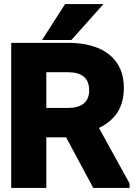

<svg xmlns="http://www.w3.org/2000/svg" viewBox="-20 -921 678 941"><path d="M35 0H207V-248H304L437 0H615V-22L465 -294C537 -329 587 -386 587 -491C587 -526 581 -558 568 -586C528 -672 435 -711 313 -711H35ZM186 -725H330L487 -901H299ZM207 -392V-567H313C382 -567 417 -538 417 -478C417 -420 379 -392 313 -392Z"/></svg>

Font: Asimov Pro
Style: Ult
Weight: 900
Designer: Google
Version: Version 2.000980; 2014